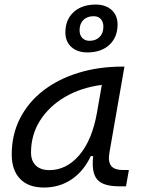

<svg xmlns="http://www.w3.org/2000/svg" viewBox="-20 -816 626 846"><path d="M173.3 10.3Q105.5 10.3 68.6 -27.8Q31.7 -65.9 31.7 -135.3Q31.7 -223.1 68.4 -294.7Q105 -366.2 170.9 -417Q236.8 -467.8 325.7 -495.1Q414.6 -522.5 519 -522.5H528.3L462.4 -145Q455.1 -105.5 469 -86.2Q482.9 -66.9 522.9 -66.9H547.9L535.2 4.9H504.4Q433.6 4.9 408 -25.6Q382.3 -56.2 390.6 -127.9H379.9Q348.6 -61.5 295.4 -25.6Q242.2 10.3 173.3 10.3ZM197.3 -66.4Q272.9 -66.4 329.3 -132.3Q385.7 -198.2 407.2 -319.3L428.7 -441.9Q337.4 -430.2 267.1 -389.2Q196.8 -348.1 156.7 -285.2Q116.7 -222.2 116.7 -144Q116.7 -106.9 137.9 -86.7Q159.2 -66.4 197.3 -66.4ZM364.7 -585Q320.8 -585 294.4 -608.9Q268.1 -632.8 268.1 -672.9Q268.1 -729.5 304.4 -762.7Q340.8 -795.9 401.9 -795.9Q445.3 -795.9 471.7 -772.2Q498 -748.5 498 -708Q498 -651.9 461.9 -618.4Q425.8 -585 364.7 -585ZM374 -636.2Q402.3 -636.2 418.9 -653.1Q435.5 -669.9 435.5 -698.2Q435.5 -719.7 424.1 -732.2Q412.6 -744.6 392.6 -744.6Q364.3 -744.6 347.4 -728Q330.6 -711.4 330.6 -682.6Q330.6 -661.6 342.5 -648.9Q354.5 -636.2 374 -636.2Z"/></svg>

Font: Cascadia Code NF SemiLight
Style: Italic
Weight: 350
Italic angle: -10°
Monospace: yes
Designer: Aaron Bell
Foundry: Saja Typeworks
Version: Version 2404.023; ttfautohint (v1.8.4)